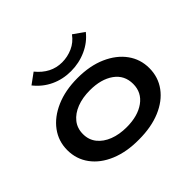

<svg xmlns="http://www.w3.org/2000/svg" viewBox="-160 -867 1070 1070"><g transform="rotate(-45 375.0 -332.5)"><path d="M373 9Q276 10 202.5 -20.5Q129 -51 88.5 -106Q48 -161 48 -232Q48 -302 88.5 -357Q129 -412 202.5 -444Q276 -476 373 -476Q470 -476 542.5 -444Q615 -412 655 -357Q695 -302 695 -232Q695 -161 655 -106.5Q615 -52 542.5 -21.5Q470 9 373 9ZM373 -88Q461 -88 515 -127Q569 -166 569 -233Q569 -302 515 -340.5Q461 -379 373 -379Q315 -379 270 -361.5Q225 -344 199 -311.5Q173 -279 173 -233Q173 -188 199 -155.5Q225 -123 270 -105.5Q315 -88 373 -88ZM523 -670 587 -625Q551 -579 494.5 -553.5Q438 -528 374 -528Q310 -528 255.5 -553.5Q201 -579 162 -628L225 -674Q287 -598 374 -598Q417 -598 456.5 -615.5Q496 -633 523 -670Z"/></g></svg>

Font: Inconsolata ExtraExpanded
Style: Bold
Weight: 700
Width: 8
Monospace: yes
Designer: Raph Levien, Cyreal, Brenton Simpson
Foundry: Raph Levien, Cyreal, Google
Version: Version 3.100; ttfautohint (v1.8.4.7-5d5b)